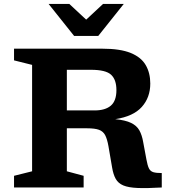

<svg xmlns="http://www.w3.org/2000/svg" viewBox="-20 -955 878 978"><path d="M51.5 -647.5V-707H501.5Q592.5 -707 645.8 -685.2Q699 -663.5 722.2 -623.5Q745.5 -583.5 745.5 -529.5Q745.5 -458.5 702.2 -410.2Q659 -362 567 -348Q618.5 -343 647.5 -329Q676.5 -315 690 -290.8Q703.5 -266.5 709.5 -230.5L726 -142Q731.5 -111.5 738.8 -97Q746 -82.5 761 -78Q776 -73.5 804 -73.5V0Q728.5 4.5 681.2 2.5Q634 0.5 608 -10.5Q582 -21.5 569.5 -43.8Q557 -66 551 -102L532.5 -210Q526 -246.5 515.8 -266.2Q505.5 -286 484.2 -293.8Q463 -301.5 423.5 -301.5H320.5V-82.5L406 -59.5V0H51.5V-59.5L143.5 -82.5V-624.5ZM461.5 -392.5Q516 -392.5 544.5 -416.8Q573 -441 573 -496Q573 -549 546 -574.2Q519 -599.5 443 -599.5H320.5V-392.5ZM610.5 -935 480.5 -772H357.5L227.5 -935H333L419 -855L505 -935Z"/></svg>

Font: Newsreader 6pt SemiBold
Style: Regular
Weight: 600
Designer: Hugues Gentile
Foundry: Production Type
Version: Version 1.003; ttfautohint (v1.8.3)